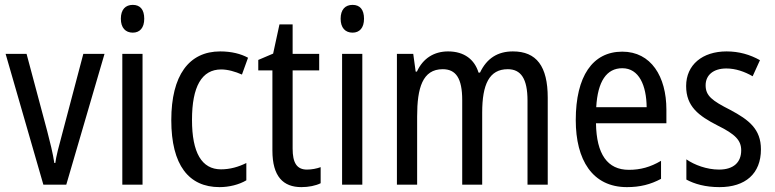

<svg xmlns="http://www.w3.org/2000/svg" viewBox="-20 -758 3179 788"><path d="M158 0H252L409 -537H322L234 -204C222 -160 210 -115 207 -89H203C197 -129 185 -177 174 -219L89 -537H3Z M525 -738C495 -738 476 -719 476 -681C476 -644 495 -624 525 -624C554 -624 572 -644 572 -681C572 -719 555 -738 525 -738ZM565 -537H482V0H565Z M881 10C920 10 961 0 991 -18V-89C959 -73 924 -63 887 -63C808 -63 768 -131 768 -266C768 -403 808 -473 888 -473C915 -473 946 -464 973 -452L998 -521C969 -537 930 -547 884 -547C755 -547 683 -448 683 -265C683 -80 755 10 881 10Z M1240 -62C1198 -62 1181 -90 1181 -148V-469H1290V-537H1181V-658H1127L1101 -538L1040 -512V-469H1098V-140C1098 -34 1142 10 1217 10C1247 10 1276 4 1296 -6V-72C1280 -66 1259 -62 1240 -62Z M1427 -738C1397 -738 1378 -719 1378 -681C1378 -644 1397 -624 1427 -624C1456 -624 1474 -644 1474 -681C1474 -719 1457 -738 1427 -738ZM1467 -537H1384V0H1467Z M2085 -547C2023 -547 1978 -519 1950 -460H1944C1928 -513 1886 -547 1819 -547C1762 -547 1716 -519 1691 -464H1686L1676 -537H1609V0H1692V-280C1692 -397 1714 -474 1797 -474C1851 -474 1877 -437 1877 -347V0H1959V-296C1959 -412 1988 -474 2064 -474C2118 -474 2145 -435 2145 -345V0H2228V-357C2228 -486 2182 -547 2085 -547Z M2534 -546C2412 -546 2343 -445 2343 -265C2343 -102 2411 10 2553 10C2607 10 2650 -1 2693 -24V-98C2649 -72 2608 -61 2561 -61C2473 -61 2428 -125 2426 -252H2715V-308C2715 -444 2652 -546 2534 -546ZM2534 -478C2603 -478 2633 -407 2634 -318H2427C2433 -425 2470 -478 2534 -478Z M3103 -145C3103 -228 3054 -266 2977 -307C2902 -345 2876 -365 2876 -408C2876 -450 2908 -477 2961 -477C2999 -477 3036 -464 3069 -445L3099 -511C3058 -534 3013 -547 2962 -547C2863 -547 2796 -492 2796 -405C2796 -321 2847 -283 2925 -243C2998 -207 3022 -182 3022 -141C3022 -92 2991 -62 2931 -62C2881 -62 2830 -81 2797 -104V-21C2830 -3 2875 10 2933 10C3039 10 3103 -45 3103 -145Z"/></svg>

Font: Noto Sans Gujarati Condensed
Style: Regular
Weight: 400
Width: 3
Designer: Jelle Bosma - Monotype Design Team, Universal Thirst
Foundry: Monotype Imaging Inc.
Version: Version 2.106